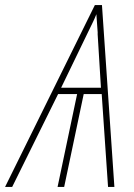

<svg xmlns="http://www.w3.org/2000/svg" viewBox="-78 -737 529 757"><path d="M269 -610Q278 -629 286.5 -646Q295 -663 302 -681Q303 -661 305.5 -631.5Q308 -602 307 -602L320 -391H163ZM-30 0 151 -366H226L149 0H175L252 -366H323L348 0H373L324 -717H296L-58 0Z"/></svg>

Font: Noto Sans Display SemiCondensed Thin
Style: Italic
Weight: 250
Width: 4
Designer: Monotype Design team
Foundry: Monotype Imaging Inc.
Version: 1.000